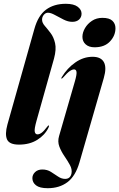

<svg xmlns="http://www.w3.org/2000/svg" viewBox="-20 -752 628 1011"><path d="M326.5 -732Q368.5 -732 389 -716.5Q409.5 -701 409.5 -680Q409.5 -661.5 396.5 -649.2Q383.5 -637 360.5 -637Q338.5 -637 314.8 -649Q291 -661 269.2 -673Q247.5 -685 232.5 -685Q220 -685 210.8 -674Q201.5 -663 201.5 -648.5Q201.5 -632 215.8 -615.8Q230 -599.5 246.2 -578.2Q262.5 -557 270 -524.8Q277.5 -492.5 264.5 -444L172 -115Q160 -72 163 -58.2Q166 -44.5 177.5 -44.5Q187.5 -44.5 199.2 -53Q211 -61.5 228 -84Q234 -92 236 -91.5Q241 -91.5 235 -79Q216 -40.5 176 -15.5Q136 9.5 80 9.5Q29.5 9.5 17.2 -17.5Q5 -44.5 19 -96L161 -599.5Q180.5 -670 222.2 -701Q264 -732 326.5 -732ZM478 -503Q448 -503 431 -518.5Q414 -534 414 -558Q414 -580.5 427.5 -603.8Q441 -627 464.5 -642.5Q488 -658 519 -658Q556 -658 572 -642.5Q588 -627 588 -603.5Q588 -564.5 559.2 -533.8Q530.5 -503 478 -503ZM526.5 -341 398.5 103Q377.5 175.5 335.2 207.2Q293 239 231 239Q189 239 169.8 224Q150.5 209 150.5 186Q150.5 168 164.8 154.2Q179 140.5 203 140.5Q228.5 140.5 248.2 153Q268 165.5 286 177.8Q304 190 323 190Q350.5 190 356.5 161Q360.5 139.5 348.2 117Q336 94.5 319.2 70.2Q302.5 46 292.5 19.8Q282.5 -6.5 291 -35.5L374 -322.5Q384.5 -358.5 383 -372.5Q381.5 -386.5 370 -386.5Q360 -386.5 347 -377.5Q334 -368.5 312 -343.5Q306.5 -338 304 -338Q301 -338.5 305 -345.5Q334 -393.5 376.8 -423.2Q419.5 -453 467.5 -453Q511.5 -453 527 -424.8Q542.5 -396.5 526.5 -341Z"/></svg>

Font: Fraunces 144pt
Style: Bold Italic
Weight: 700
Italic angle: -16°
Version: Version 1.000;[b76b70a41]